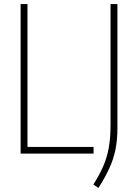

<svg xmlns="http://www.w3.org/2000/svg" viewBox="-20 -760 683 950"><path d="M82 0V-740H116V-33H443V0ZM467 170 442 153Q472 105.5 490.8 62.5Q509.5 19.5 518.2 -29.2Q527 -78 527 -143V-740H561V-128Q561 -66.5 551 -18.5Q541 29.5 520.2 74.2Q499.5 119 467 170Z"/></svg>

Font: Encode Sans SC Condensed Thin
Style: Regular
Weight: 100
Width: 3
Designer: Multiple Designers
Foundry: Impallari Type
Version: Version 3.002